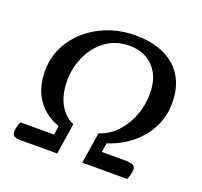

<svg xmlns="http://www.w3.org/2000/svg" viewBox="-125 -868 1062 1010"><g transform="rotate(20 406.0 -362.5)"><path d="M699 -57Q699 -36 685 0H433L461 -174Q518 -192 559.5 -237Q601 -282 622.5 -341.5Q644 -401 644 -463Q644 -556 593 -609.5Q542 -663 459 -663Q382 -663 326 -622Q270 -581 240.5 -515.5Q211 -450 211 -380Q211 -302 240 -249Q269 -196 320 -174L293 0H87Q63 0 52 -7Q41 -14 41 -31Q41 -56 55 -88H244L251 -138Q171 -166 127.5 -230Q84 -294 84 -388Q84 -482 136 -559Q188 -636 276 -680.5Q364 -725 469 -725Q611 -725 691 -654.5Q771 -584 771 -455Q771 -382 739 -318.5Q707 -255 650 -209Q593 -163 519 -139L511 -88H640Q674 -88 686.5 -81Q699 -74 699 -57Z"/></g></svg>

Font: Lemonada
Style: Regular
Weight: 400
Designer: Mohamed Gaber (Arabic) Eduardo Tunni (Latin)
Foundry: Kief Type Foundry
Version: Version 3.006